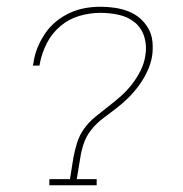

<svg xmlns="http://www.w3.org/2000/svg" viewBox="-20 -548 540 568"><path d="M126 0V-18H187L197 -81Q201 -103 208 -125.5Q215 -148 229 -167.5Q243 -187 262 -202.5Q281 -218 300.5 -233Q320 -248 338 -264Q356 -280 371 -299.5Q386 -319 396.5 -340.5Q407 -362 410 -384Q415 -412 407 -438.5Q399 -465 379 -481.5Q359 -498 332 -504Q305 -510 277 -510Q246 -510 215 -501Q184 -492 159 -471Q134 -450 119 -421Q104 -392 98 -361L97 -354H77L79 -362Q82 -385 91 -407Q100 -429 113.5 -449Q127 -469 146 -484.5Q165 -500 187 -510Q209 -520 231.5 -524Q254 -528 277 -528Q298 -528 319 -525Q340 -522 359.5 -514.5Q379 -507 394 -494Q409 -481 419 -463.5Q429 -446 431 -424.5Q433 -403 430 -382Q426 -359 416 -337.5Q406 -316 392 -296.5Q378 -277 360.5 -259.5Q343 -242 324 -227.5Q305 -213 285 -198Q265 -183 250 -164Q235 -145 227.5 -122.5Q220 -100 217 -78L207 -18H266V0Z"/></svg>

Font: Iosevka Curly Slab Thin
Style: Italic
Weight: 100
Italic angle: -9°
Monospace: yes
Designer: Belleve Invis
Foundry: Belleve Invis
Version: Version 22.1.2; ttfautohint (v1.8.4)